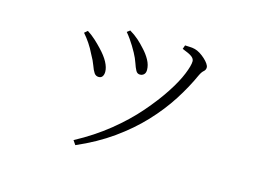

<svg xmlns="http://www.w3.org/2000/svg" viewBox="-77 -636 1154 828"><g transform="rotate(15 500.0 -221.5)"><path d="M298 29Q380 -15 445.5 -68Q511 -121 559.5 -177Q608 -233 641 -283.5Q674 -334 690 -373.5Q706 -413 706 -432Q706 -443 694.5 -452Q683 -461 651 -473L657 -490Q667 -489 678 -489Q689 -489 701 -486Q713 -483 725 -475.5Q737 -468 748 -458Q759 -448 765.5 -438.5Q772 -429 772 -422Q772 -411 763.5 -404Q755 -397 747 -380Q721 -322 682.5 -262Q644 -202 591 -145.5Q538 -89 468.5 -39.5Q399 10 311 48ZM332 -262Q319 -262 311.5 -273Q304 -284 297 -304Q290 -324 275 -350Q264 -373 250.5 -393Q237 -413 222 -430L236 -442Q255 -430 272.5 -414Q290 -398 303 -384Q329 -357 341.5 -333.5Q354 -310 354 -291Q354 -278 348.5 -270Q343 -262 332 -262ZM501 -318Q489 -318 482.5 -330Q476 -342 469.5 -361.5Q463 -381 451 -403Q444 -416 436 -429Q428 -442 419 -455Q410 -468 399 -481L412 -491Q434 -478 451 -463Q468 -448 483 -431Q502 -411 514 -389Q526 -367 526 -345Q526 -332 519 -325Q512 -318 501 -318Z"/></g></svg>

Font: Noto Serif KR ExtraLight
Style: Regular
Weight: 200
Designer: Ryoko NISHIZUKA 西塚涼子 (kana & ideographs); Frank Grießhammer (Latin, Greek & Cyrillic); Wenlong ZHANG 张文龙 (bopomofo); San
Foundry: Adobe
Version: Version 2.002-H1;hotconv 1.1.0;makeotfexe 2.6.0